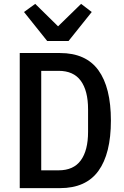

<svg xmlns="http://www.w3.org/2000/svg" viewBox="-20 -972 640 992"><path d="M82 -698H290Q424 -698 488.5 -609Q553 -520 553 -349Q553 -178 488.5 -89Q424 0 290 0H82ZM283 -92Q360 -92 397.5 -143.5Q435 -195 435 -291V-407Q435 -503 397.5 -554.5Q360 -606 283 -606H193V-92ZM224 -760 104 -910 162 -952 280 -836 399 -952 454 -910 334 -760Z"/></svg>

Font: IBM Plex Mono Medium
Style: Regular
Weight: 500
Monospace: yes
Designer: Mike Abbink, Paul van der Laan, Pieter van Rosmalen
Foundry: Bold Monday
Version: Version 2.3